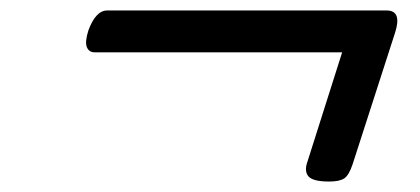

<svg xmlns="http://www.w3.org/2000/svg" viewBox="-20 -498 803 367"><path d="M609 -151Q578 -151 569.5 -161Q561 -171 568 -190L634 -398H161Q150 -398 146 -408Q142 -418 149 -440Q163 -478 185 -478H719Q749 -478 735 -435L654 -184Q647 -163 638 -157Q629 -151 609 -151Z"/></svg>

Font: Playwrite IN
Style: Regular
Weight: 400
Designer: Veronika Burian, José Scaglione
Foundry: TypeTogether
Version: Version 1.002